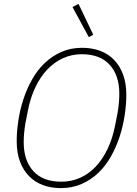

<svg xmlns="http://www.w3.org/2000/svg" viewBox="-20 -956 703 988"><path d="M293 12Q243 12 201 -3.5Q159 -19 129 -50Q99 -81 82.5 -125.5Q66 -170 66 -229Q66 -280 74.5 -336Q83 -392 100.5 -445.5Q118 -499 145 -547Q172 -595 209.5 -631Q247 -667 295 -688.5Q343 -710 403 -710Q453 -710 495 -694.5Q537 -679 567 -648Q597 -617 613.5 -572Q630 -527 630 -469Q630 -418 621.5 -362Q613 -306 595.5 -252.5Q578 -199 551 -151Q524 -103 486.5 -67Q449 -31 400.5 -9.5Q352 12 293 12ZM295 -21Q347 -21 392 -41Q437 -61 472.5 -98.5Q508 -136 533.5 -189.5Q559 -243 572 -309L585 -375Q590 -404 592 -429Q594 -454 594 -474Q594 -568 544.5 -622.5Q495 -677 401 -677Q349 -677 304 -656.5Q259 -636 223.5 -598.5Q188 -561 162.5 -508Q137 -455 124 -389L111 -323Q106 -294 104 -269Q102 -244 102 -224Q102 -130 151.5 -75.5Q201 -21 295 -21ZM353 -920 384 -936 460 -777 437 -765Z"/></svg>

Font: IBM Plex Sans ExtLt
Style: Italic
Weight: 200
Italic angle: -11°
Designer: Mike Abbink, Paul van der Laan, Pieter van Rosmalen
Foundry: Bold Monday
Version: Version 3.005